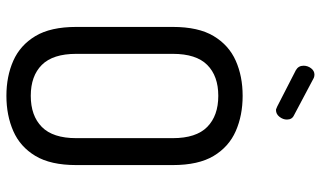

<svg xmlns="http://www.w3.org/2000/svg" viewBox="-221 -774 1001 599"><g transform="rotate(90 279.5 -474.5)"><path d="M279 6Q218 6 169.5 -15.5Q121 -37 92.5 -84.5Q64 -132 64 -212V-513Q64 -593 92.5 -640.5Q121 -688 169.5 -709.5Q218 -731 279 -731Q340 -731 389 -709.5Q438 -688 466.5 -640.5Q495 -593 495 -513V-212Q495 -132 466.5 -84.5Q438 -37 389 -15.5Q340 6 279 6ZM279 -70Q341 -70 376 -104.5Q411 -139 411 -212V-513Q411 -586 376 -620.5Q341 -655 279 -655Q217 -655 182.5 -620.5Q148 -586 148 -513V-212Q148 -139 182.5 -104.5Q217 -70 279 -70ZM323 -835Q321 -835 318 -836.5Q315 -838 312 -839L199 -897Q185 -905 185 -921Q185 -934 193 -944.5Q201 -955 213 -955Q218 -955 223 -953L340 -891Q353 -885 353 -869Q353 -857 344.5 -846Q336 -835 323 -835Z"/></g></svg>

Font: Dosis ExtraLight Medium
Style: Regular
Weight: 500
Version: Version 3.001; ttfautohint (v1.8.2)